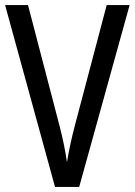

<svg xmlns="http://www.w3.org/2000/svg" viewBox="-20 -734 529 754"><path d="M489 -714 291 0H196L0 -714H90L214 -239Q233 -166 243 -97Q254 -165 274 -241L399 -714Z"/></svg>

Font: Noto Sans Malayalam Condensed
Style: Regular
Weight: 400
Width: 3
Designer: Jelle Bosma - Monotype Design Team
Foundry: Monotype Imaging Inc.
Version: Version 2.104; ttfautohint (v1.8.4.7-5d5b)